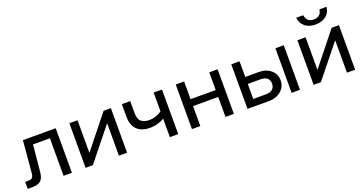

<svg xmlns="http://www.w3.org/2000/svg" viewBox="-36 -1364 3812 2008"><g transform="rotate(-20 1870.0 -360.5)"><path d="M19 0V-78H57Q85 -78 98.5 -92Q112 -106 115 -141L146 -496H511V0H418V-479L484 -418H164L236 -479L202 -125Q196 -55 165 -27.5Q134 0 72 0Z M663 0V-496H754V-122L747 -124L1044 -496H1125V0H1034V-374L1042 -371L744 0Z M1443 -162Q1348 -162 1297.5 -212Q1247 -262 1247 -356V-496H1340V-366Q1340 -296 1372 -268.5Q1404 -241 1464 -241Q1535 -241 1606 -289L1631 -227Q1605 -206 1574.5 -191.5Q1544 -177 1510.5 -169.5Q1477 -162 1443 -162ZM1601 0V-496H1694V0Z M2220 0V-496H2313V0ZM1847 0V-496H1940V0ZM1892 -222V-299H2272V-222Z M2465 0V-496H2557V-14L2495 -77H2700Q2747 -77 2772 -99.5Q2797 -122 2797 -162Q2797 -201 2772 -222.5Q2747 -244 2700 -244H2510V-322H2705Q2789 -322 2841 -277.5Q2893 -233 2893 -163Q2893 -115 2868.5 -78.5Q2844 -42 2801.5 -21Q2759 0 2705 0ZM2956 0V-496H3049V0Z M3201 0V-496H3292V-122L3285 -124L3582 -496H3663V0H3572V-374L3580 -371L3282 0ZM3438 -585Q3369 -585 3323 -620.5Q3277 -656 3269 -721H3348Q3354 -679 3377.5 -660Q3401 -641 3438 -641Q3475 -641 3498.5 -660Q3522 -679 3528 -721H3607Q3599 -656 3553 -620.5Q3507 -585 3438 -585Z"/></g></svg>

Font: Wix Madefor Display Medium
Style: Regular
Weight: 500
Designer: Dalton Maag Ltd
Foundry: Dalton Maag Ltd
Version: Version 3.100